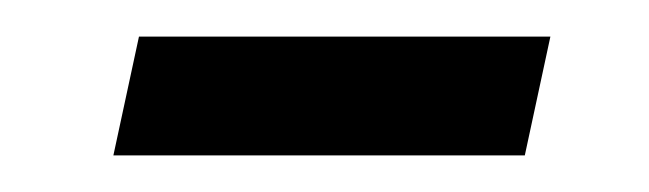

<svg xmlns="http://www.w3.org/2000/svg" viewBox="-20 -303 355 105"><path d="M267 -218H42L56 -283H281Z"/></svg>

Font: STIX Two Text
Style: Italic
Weight: 400
Italic angle: -12°
Designer: Ross Mills, John Hudson & Paul Hanslow, Tiro Typeworks Ltd; with prior portions MicroPress Inc. and Coen Hoffman, Elsevi
Foundry: Tiro Typeworks Ltd
Version: Version 2.13 b171